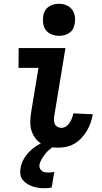

<svg xmlns="http://www.w3.org/2000/svg" viewBox="-20 -775 540 1018"><path d="M288 8Q264 8 241 3.5Q218 -1 199 -13Q180 -25 166.5 -43.5Q153 -62 146.5 -84Q140 -106 140.5 -130.5Q141 -155 145 -179L184 -415H78L79 -520H327L268 -162Q266 -150 266 -138.5Q266 -127 270.5 -117.5Q275 -108 284.5 -102.5Q294 -97 306 -97Q319 -97 330.5 -105Q342 -113 349.5 -124.5Q357 -136 361.5 -148.5Q366 -161 369 -174L472 -169V-168Q468 -146 460.5 -124Q453 -102 441 -82Q429 -62 412.5 -44Q396 -26 376 -14Q356 -2 333 3Q310 8 288 8ZM293 -585Q273 -585 254 -592.5Q235 -600 223.5 -615Q212 -630 209 -650Q206 -670 209 -690Q211 -705 218.5 -718Q226 -731 238.5 -739.5Q251 -748 265 -751.5Q279 -755 293 -755Q313 -755 331.5 -747.5Q350 -740 361.5 -725Q373 -710 376.5 -690Q380 -670 376 -650Q374 -635 367 -622Q360 -609 347.5 -600.5Q335 -592 321 -588.5Q307 -585 293 -585ZM215 223Q198 223 182 220.5Q166 218 150.5 212.5Q135 207 122 198.5Q109 190 99.5 177.5Q90 165 88 149Q86 133 89 116Q94 85 113 57Q132 29 158.5 9Q185 -11 215.5 -23.5Q246 -36 276 -40L270 0Q255 7 242 18Q229 29 219 42Q209 55 200.5 69.5Q192 84 189 99Q188 109 191.5 117.5Q195 126 202.5 131.5Q210 137 219.5 138.5Q229 140 239 140Q246 140 253 139Q260 138 268 136L254 219Q244 221 234.5 222Q225 223 215 223Z"/></svg>

Font: Iosevka Extrabold
Style: Italic
Weight: 800
Italic angle: -9°
Monospace: yes
Designer: Belleve Invis
Foundry: Belleve Invis
Version: Version 32.5.0; ttfautohint (v1.8.4)